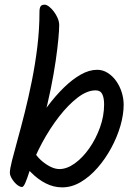

<svg xmlns="http://www.w3.org/2000/svg" viewBox="-20 -811 565 817"><path d="M148 -761.1Q148 -776.4 152.6 -783.7Q157.1 -791.1 169.9 -791.1Q177.6 -791.1 188 -783.5Q198.3 -775.9 208.5 -762.7Q218.6 -749.6 225.3 -734.1Q231.9 -718.6 231.9 -703.8Q231.9 -683.6 228.3 -644.6Q224.7 -605.7 217 -552.2Q209.3 -498.7 196.3 -434.6Q183.3 -370.5 164.8 -300Q155.5 -266 145.3 -226.8Q135.1 -187.5 125.2 -150.3Q115.3 -113.1 105.6 -82.5Q95.9 -51.8 88 -33.5Q80.1 -15.3 73.7 -15.3Q66.6 -15.3 57.7 -21Q48.7 -26.8 40.7 -36.4Q32.7 -46.1 27.3 -56.4Q21.9 -66.7 21.9 -75.4Q21.9 -91.4 31.1 -127.8Q40.3 -164.2 54.6 -215.9Q69 -267.5 85 -331.1Q101 -394.6 115.3 -465.6Q129.7 -536.6 138.9 -611.9Q148 -687.2 148 -761.1ZM393.5 -514Q417.5 -514 438.2 -500.9Q458.9 -487.9 474.2 -466.5Q489.4 -445.1 497.8 -418.7Q506.2 -392.2 506.2 -365.3Q506.2 -323.5 492.3 -275.3Q478.3 -227.2 453.1 -180.9Q428 -134.7 395 -96.9Q361.9 -59.1 323.7 -36.4Q285.4 -13.7 244.6 -13.7Q208.6 -13.7 175.1 -30.6Q141.5 -47.5 111.8 -77.7Q82.1 -108 55.9 -148L97.5 -217.8Q124.3 -152.3 162.9 -122Q201.6 -91.6 232.8 -91.6Q264.7 -91.6 298.1 -115.6Q331.5 -139.6 359.6 -179.5Q387.7 -219.5 405.3 -268.2Q423 -316.9 423 -366.7Q423 -394.2 415.2 -410.3Q407.5 -426.5 386.8 -426.5Q350.8 -426.5 310.8 -396Q270.9 -365.6 231.6 -315.2Q192.4 -264.8 159.4 -203.7Q126.5 -142.7 105.5 -81.4L61.6 -157.3Q86.5 -209.7 117.2 -261.2Q148 -312.7 182.1 -358.2Q216.3 -403.7 252.2 -438.7Q288.2 -473.7 323.9 -493.8Q359.5 -514 393.5 -514Z"/></svg>

Font: Kalam Variable Light
Style: Regular
Weight: 300
Designer: Lipi Raval, Jonny Pinhorn
Foundry: Indian Type Foundry
Version: Version 3.000